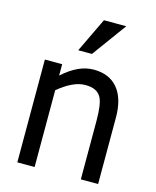

<svg xmlns="http://www.w3.org/2000/svg" viewBox="-121 -901 800 984"><g transform="rotate(15 279.0 -409.0)"><path d="M306.6 -818.4 219.2 -635.7H292L425.3 -818.4ZM495.1 -354C495.1 -486.8 432.6 -560.5 323.7 -560.5C266.6 -560.5 214.8 -535.6 158.2 -484.9V-545.4H66.4V0H158.2V-407.2C207 -448.2 256.3 -473.1 299.8 -473.1C345.2 -473.1 370.1 -460.4 385.7 -432.6C397.5 -410.6 403.3 -369.6 403.3 -310.5V0H495.1Z"/></g></svg>

Font: SG Kara SemiBold
Style: Regular
Weight: 400
Designer: Damoon Khanjanzadeh
Version: Version 1.000